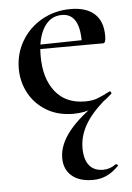

<svg xmlns="http://www.w3.org/2000/svg" viewBox="-50 -433 514 747"><g transform="rotate(-5 207.0 -60.0)"><path d="M171 180Q171 128 213 75.5Q255 23 340 -32L351 -27Q300 18 276.5 60.5Q253 103 253 148Q253 192 271.5 215.5Q290 239 326 239Q353 239 376 222H378Q381 222 383.5 225Q386 228 383 230Q359 254 335 264.5Q311 275 283 275Q230 275 200.5 249.5Q171 224 171 180ZM33 -181Q33 -240 62 -289Q91 -338 141.5 -366.5Q192 -395 254 -395Q314 -395 346.5 -366Q379 -337 379 -280Q379 -265 376.5 -258Q374 -251 368 -251H286Q291 -375 218 -375Q173 -375 147.5 -334Q122 -293 122 -223Q122 -135 163 -83.5Q204 -32 279 -32Q307 -32 326 -39Q345 -46 376 -62L378 -63Q380 -63 382.5 -59Q385 -55 383 -53Q347 -19 310 -3.5Q273 12 230 12Q169 12 124.5 -15Q80 -42 56.5 -86Q33 -130 33 -181ZM92 -267 314 -271V-251L93 -250Z"/></g></svg>

Font: Cormorant Infant SemiBold
Style: Regular
Weight: 600
Designer: Christian Thalmann (Catharsis Fonts)
Foundry: Catharsis Fonts
Version: Version 4.000